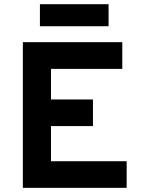

<svg xmlns="http://www.w3.org/2000/svg" viewBox="-20 -903 684 923"><path d="M89.8 0V-700.2H567.9V-571.8H225.1V-424.8H426.8V-296.9H225.1V-127.9H588.9V0ZM171.9 -776.9V-882.8H502V-776.9Z"/></svg>

Font: Overpass
Style: Bold
Weight: 700
Designer: Delve Withrington
Foundry: Delve Fonts
Version: Version 1.001